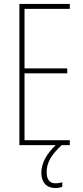

<svg xmlns="http://www.w3.org/2000/svg" viewBox="-20 -734 421 971"><path d="M216 136C216 88 240 48 292 0H333V-25H104V-363H320V-388H104V-689H333V-714H78V0H262C217 42 189 90 189 140C189 189 216 217 260 217C274 217 287 214 295 211V188C289 190 273 193 261 193C231 193 216 174 216 136Z"/></svg>

Font: Noto Sans Sinhala ExtraCondensed Thin
Style: Regular
Weight: 100
Width: 2
Designer: Jelle Bosma - Monotype Design Team
Foundry: Monotype Imaging Inc.
Version: Version 2.006